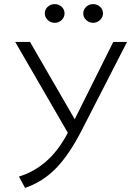

<svg xmlns="http://www.w3.org/2000/svg" viewBox="-20 -904 648 934"><path d="M102 10 72 -45Q143.5 -66.5 203.2 -117.8Q263 -169 310 -258L54 -700H126L343.5 -324L531 -700H598L380 -275Q318 -153 253.2 -86.2Q188.5 -19.5 102 10ZM246 -793Q226 -793 212 -806.8Q198 -820.5 198 -839Q198 -858 212.2 -871Q226.5 -884 246 -884Q265.5 -884 279.8 -871Q294 -858 294 -839Q294 -820.5 280.2 -806.8Q266.5 -793 246 -793ZM433 -793Q413 -793 399 -806.8Q385 -820.5 385 -839Q385 -857 399 -870.5Q413 -884 433 -884Q452.5 -884 466.8 -871Q481 -858 481 -839Q481 -820.5 466.8 -806.8Q452.5 -793 433 -793Z"/></svg>

Font: Geologica Thin
Style: Regular
Weight: 100
Designer: Sindre Bremnes, Frode Helland
Foundry: Monokrom Skriftforlag AS
Version: Version 1.010; ttfautohint (v1.8.4.7-5d5b);gftools[0.9.28]